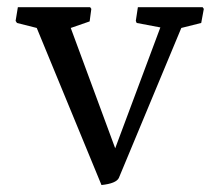

<svg xmlns="http://www.w3.org/2000/svg" viewBox="-20 -515 624 546"><path d="M84.5 -435.5 28.3 -449.7 24.4 -455.6 30.8 -494.6H236.3L239.7 -489.7L234.9 -454.1L181.2 -435.5L307.6 -93.3L436 -437L368.7 -449.7L366.2 -455.6L372.1 -494.6H556.2L559.6 -489.7L552.2 -449.7L495.6 -435.5L317.9 -8.8Q310.1 6.8 268.6 11.2Z"/></svg>

Font: Trykker
Style: Regular
Weight: 400
Designer: Magnus Gaarde
Foundry: Magnus Gaarde
Version: Version 1.001